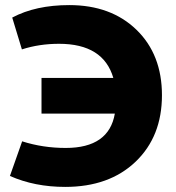

<svg xmlns="http://www.w3.org/2000/svg" viewBox="-20 -724 693 754"><path d="M236 10Q116 10 19 -33L67 -169Q148 -143 238 -143Q408 -143 431 -278H143V-418H425Q386 -552 212 -552Q134 -552 66 -530L28 -655Q120 -704 252 -704Q416 -704 516 -607Q616 -510 616 -350Q616 -188 512.5 -89Q409 10 236 10Z"/></svg>

Font: Cantarell Extra Bold
Style: Regular
Weight: 800
Designer: Dave Crossland, Nikolaus Waxweiler, Florian Fecher, Jacques Le Bailly, Eben Sorkin, Alexei Vanyashin, Alexios Zavras, Em
Version: Version 0.303